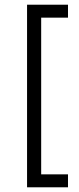

<svg xmlns="http://www.w3.org/2000/svg" viewBox="-20 -739 336 816"><path d="M95 57H269V2H155V-664H269V-719H95Z"/></svg>

Font: Roundo
Style: Regular
Weight: 400
Designer: Shiva Nallaperumal
Foundry: Indian Type Foundry
Version: Version 2.000